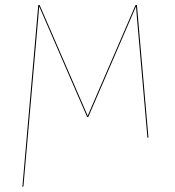

<svg xmlns="http://www.w3.org/2000/svg" viewBox="-20 -537 683 749"><path d="M514.1 -517.2H508.7L322.1 -85.3L134.7 -517.2H129.3L67.3 191.6L71.3 191.1L129.3 -468.9C130.6 -484.1 131.7 -499.2 132.8 -512.1L320.1 -80.2H324.1L510.6 -512C511.7 -499.1 512.9 -484.1 514.1 -468.9L555.1 0H559.1Z"/></svg>

Font: Fira Sans Four
Style: Regular
Weight: 100
Designer: Carrois Corporate & Edenspiekermann AG
Foundry: Carrois Corporate GbR & Edenspiekermann AG
Version: Version 4.203;PS 004.203;hotconv 1.0.88;makeotf.lib2.5.64775